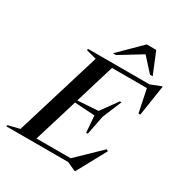

<svg xmlns="http://www.w3.org/2000/svg" viewBox="-259 -1089 1200 1272"><g transform="rotate(30 341.0 -453.0)"><path d="M496 29.5 431.5 0H-42.5L-39 -10.5L48 -32L247 -683.5L168 -704.5L171 -715H641L718.5 -745.5H724L688 -511H674L638 -685H371L279.5 -383.5L436.5 -394L527 -519.5H539.5L478.5 -373L450 -227.5H437.5L427.5 -354.5L273.5 -364L171.5 -30H433L611 -201.5L623 -193L502 29.5ZM327.5 -772 492.5 -935H565L632 -772H611.5L518.5 -874.5L351 -772Z"/></g></svg>

Font: Newsreader Display Medium
Style: Italic
Weight: 500
Italic angle: -17°
Designer: Hugues Gentile
Foundry: Production Type
Version: Version 1.001